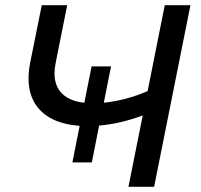

<svg xmlns="http://www.w3.org/2000/svg" viewBox="-20 -720 776 740"><path d="M714 -700 574 0H475L530 -275Q444 -243 362 -236L334 -94H259L287 -235Q191 -242 140.5 -289.5Q90 -337 90 -417Q90 -446 96 -477L141 -700H239L195 -480Q190 -455 190 -438Q190 -388 219.5 -359Q249 -330 305 -324L333 -464H408L380 -324Q466 -333 549 -369L615 -700Z"/></svg>

Font: Montserrat Alternates Medium
Style: Italic
Weight: 500
Italic angle: -11.3°
Designer: Julieta Ulanovsky
Foundry: Julieta Ulanovsky
Version: Version 7.200